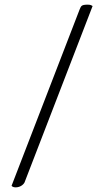

<svg xmlns="http://www.w3.org/2000/svg" viewBox="-20 -763 442 817"><path d="M374 -737.3C370.1 -739.3 367.2 -743.2 353.5 -743.2C324.2 -743.2 325.2 -736.3 318.4 -721.7L29.3 27.3C29.3 27.3 32.2 34.2 46.9 34.2C69.3 34.2 83 18.6 85 11.7Z"/></svg>

Font: Crimson
Style: Roman
Weight: 400
Version: Version 0.2